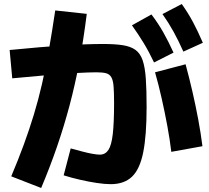

<svg xmlns="http://www.w3.org/2000/svg" viewBox="-20 -865 1040 956"><path d="M747 -554Q722 -607 695.5 -650.5Q669 -694 637 -739L734 -793Q767 -750 793 -704Q819 -658 844 -603ZM893 -608Q869 -662 844.5 -706.5Q820 -751 789 -795L885 -845Q917 -800 941.5 -754Q966 -708 990 -652ZM36 13Q71 -70 98.5 -145Q126 -220 148.5 -294Q171 -368 189 -446.5Q207 -525 223 -615Q239 -705 255 -813L412 -796Q396 -668 375 -556Q354 -444 326.5 -340.5Q299 -237 264.5 -136.5Q230 -36 185 71ZM833 -109Q826 -168 813.5 -236Q801 -304 785.5 -373Q770 -442 752 -505L904 -545Q922 -479 938 -409.5Q954 -340 967 -270.5Q980 -201 988 -137ZM531 52Q502 52 462 46Q422 40 378.5 30Q335 20 297 8L332 -126Q362 -118 390 -110.5Q418 -103 441 -99Q464 -95 477 -95Q504 -95 519.5 -118Q535 -141 541.5 -197Q548 -253 548 -353Q548 -404 545.5 -435Q543 -466 534 -481Q525 -496 507.5 -500.5Q490 -505 460 -505Q425 -505 362 -501.5Q299 -498 217 -491Q135 -484 41 -475L28 -616Q190 -632 301 -639Q412 -646 493 -646Q552 -646 591 -640Q630 -634 654 -617Q678 -600 690 -565.5Q702 -531 706 -474Q710 -417 710 -332Q710 -190 693 -106Q676 -22 637 15Q598 52 531 52Z"/></svg>

Font: M PLUS 2 ExtraBold
Style: Regular
Weight: 800
Version: Version 1.001